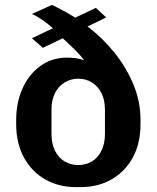

<svg xmlns="http://www.w3.org/2000/svg" viewBox="-20 -753 639 783"><path d="M289 10Q219 10 164 -21.5Q109 -53 77.5 -111Q46 -169 46 -247V-265Q46 -334 71.5 -391.5Q97 -449 144 -483.5Q191 -518 253 -518Q272 -518 290 -515.5Q308 -513 323 -507Q308 -528 284 -551.5Q260 -575 236 -597L155 -558L110 -597L196 -638Q175 -656 153 -671.5Q131 -687 110 -696L192 -733Q215 -722 239 -709Q263 -696 287 -681L371 -721L413 -682L337 -645Q398 -599 447 -538Q496 -477 524.5 -407.5Q553 -338 553 -265V-247Q553 -168 521.5 -110.5Q490 -53 435 -21.5Q380 10 310 10ZM299 -80Q330 -80 354.5 -94.5Q379 -109 393.5 -138Q408 -167 408 -207V-305Q408 -346 393.5 -374Q379 -402 354.5 -417Q330 -432 299 -432Q269 -432 244 -417Q219 -402 204.5 -374Q190 -346 190 -305V-207Q190 -167 204.5 -138Q219 -109 244 -94.5Q269 -80 299 -80Z"/></svg>

Font: Chivo Medium SemiBold
Style: Regular
Weight: 600
Version: Version 2.002